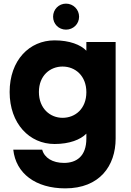

<svg xmlns="http://www.w3.org/2000/svg" viewBox="-20 -783 720 1056"><path d="M280 -561C142 -561 33 -452 33 -277C33 -103 142 9 280 9C362 9 423 -15 455 -48V-21C455 76 401 113 332 113C269 113 224 85 212 40H53C67 171 176 253 339 253C528 253 616 129 616 -21V-552H455V-504C424 -537 362 -561 280 -561ZM194 -277C194 -368 256 -417 324 -417C394 -417 455 -366 455 -276C455 -185 394 -135 324 -135C256 -135 194 -186 194 -277ZM272 -691C272 -651 303 -620 343 -620C383 -620 415 -651 415 -691C415 -731 383 -763 343 -763C303 -763 272 -731 272 -691Z"/></svg>

Font: Malmofest
Style: Bold
Weight: 700
Designer: Jonny Pinhorn (Poppins), Kolossal
Version: Version 1.004;Glyphs 3.1.2 (3151)